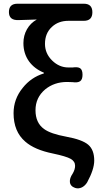

<svg xmlns="http://www.w3.org/2000/svg" viewBox="-20 -817 538 1033"><path d="M384 194Q358 185 356 162Q354 142 371 117Q384 95 384 75Q384 51 360 37.5Q336 24 265 9Q166 -11 116 -55Q53 -109 53 -208Q53 -284 102 -344Q147 -401 216 -422V-426Q165 -447 136 -487Q106 -529 106 -585Q106 -626 125 -659.5Q144 -693 178 -712Q167 -712 148 -711Q105 -710 82 -709Q28 -706 28 -752Q28 -797 74 -797H252H431Q477 -797 477 -751Q477 -705 431 -705H348Q294 -705 259 -672Q222 -638 222 -581Q222 -529 261 -491Q299 -454 348 -454Q360 -454 371 -454Q398 -458 411 -450Q424 -441 424 -415Q424 -389 411 -380Q398 -371 370 -375Q361 -376 341 -376Q272 -376 223 -336Q171 -292 171 -224Q171 -156 217 -123Q252 -97 337 -81.5Q422 -66 454.5 -38.5Q487 -11 487 47Q487 94 449 164Q438 182 421 191Q402 200 384 194Z"/></svg>

Font: GenSenRounded JP M
Style: Regular
Weight: 500
Version: Version 1.501;PS 1;hotconv 16.6.51;makeotf.lib2.5.65220